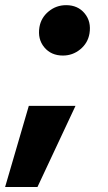

<svg xmlns="http://www.w3.org/2000/svg" viewBox="-49 -538 428 759"><path d="M-28.8 201.2 64.9 -119.6H249.5L99.1 201.2ZM199.7 -318.4Q153.3 -318.4 126.2 -350.8Q99.1 -383.3 106.9 -430.7Q113.3 -468.3 143.3 -492.9Q173.3 -517.6 212.4 -517.6Q258.8 -517.6 285.6 -485.1Q312.5 -452.6 304.7 -405.3Q298.3 -367.7 268.3 -343Q238.3 -318.4 199.7 -318.4Z"/></svg>

Font: Inter 17pt Black
Style: Italic
Weight: 900
Italic angle: -9.3988°
Version: Version 4.001;git-66647c0bb